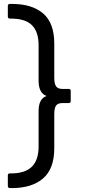

<svg xmlns="http://www.w3.org/2000/svg" viewBox="-20 -810 437 980"><path d="M31 150Q20 150 20 139V85Q20 75 31 75H37Q108 75 142.5 41Q177 7 177 -62V-242Q177 -307 218 -320Q177 -334 177 -399V-579Q177 -648 143 -681.5Q109 -715 37 -715H31Q20 -715 20 -726V-780Q20 -790 31 -790H41Q143 -790 200 -741.5Q257 -693 257 -588V-415Q257 -382 266.5 -369Q276 -356 299 -356H331Q341 -356 341 -346V-295Q341 -284 331 -284H299Q276 -284 266.5 -271.5Q257 -259 257 -226V-53Q257 52 199.5 101Q142 150 41 150Z"/></svg>

Font: LINE Seed Sans TH App
Style: Regular
Weight: 400
Designer: Dalton Maag Ltd | Thai characters by Cadson Demak Co.,Ltd.
Foundry: Dalton Maag Ltd
Version: Version 1.003